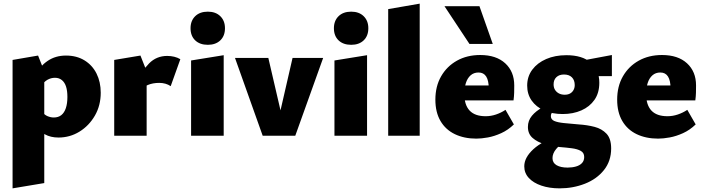

<svg xmlns="http://www.w3.org/2000/svg" viewBox="-20 -745 3873 1054"><path d="M301 10Q258 10 226.5 -7.5Q195 -25 176 -53L212 -132Q223 -115 240.5 -107.5Q258 -100 275 -100Q300 -100 316.5 -113Q333 -126 341.5 -151.5Q350 -177 350 -213Q350 -247 342.5 -270Q335 -293 319.5 -305.5Q304 -318 282 -318Q260 -318 240.5 -307Q221 -296 205 -271L159 -320Q199 -382 242 -411Q285 -440 342 -440Q401 -440 444 -413.5Q487 -387 510 -341Q533 -295 533 -236Q533 -166 501 -110.5Q469 -55 416.5 -22.5Q364 10 301 10ZM49 289V-416L189 -440L223 -354V260Z M607 0V-416L751 -440L785 -354V0ZM745 -244 723 -283Q758 -356 798.5 -397Q839 -438 898 -438Q918 -438 936.5 -433.5Q955 -429 970 -420L917 -272Q904 -281 888 -285.5Q872 -290 854 -290Q819 -290 791.5 -278.5Q764 -267 745 -244Z M1029 0V-413L1208 -442V0ZM1121 -499Q1077 -499 1051.5 -523.5Q1026 -548 1026 -590Q1026 -631 1051.5 -656Q1077 -681 1121 -681Q1164 -681 1189.5 -656Q1215 -631 1215 -590Q1215 -548 1189.5 -523.5Q1164 -499 1121 -499Z M1422 0 1270 -427H1453L1542 -44H1498L1586 -427H1754L1601 0Z M1816 0V-413L1995 -442V0ZM1908 -499Q1864 -499 1838.5 -523.5Q1813 -548 1813 -590Q1813 -631 1838.5 -656Q1864 -681 1908 -681Q1951 -681 1976.5 -656Q2002 -631 2002 -590Q2002 -548 1976.5 -523.5Q1951 -499 1908 -499Z M2111 0V-695L2284 -725V0Z M2595 16Q2528 16 2477 -8.5Q2426 -33 2398 -81Q2370 -129 2370 -198Q2370 -271 2401.5 -326Q2433 -381 2488.5 -412Q2544 -443 2616 -443Q2704 -443 2753.5 -397.5Q2803 -352 2803 -276Q2803 -256 2802.5 -236Q2802 -216 2799 -194H2663V-260Q2663 -303 2649 -325Q2635 -347 2607 -347Q2581 -347 2563.5 -331.5Q2546 -316 2537.5 -289.5Q2529 -263 2529 -229Q2529 -169 2558 -138Q2587 -107 2646 -107Q2675 -107 2703 -116.5Q2731 -126 2755 -142L2801 -62Q2769 -31 2731.5 -14Q2694 3 2658.5 9.5Q2623 16 2595 16ZM2450 -194 2470 -276H2794V-194ZM2557 -504 2420 -711H2612L2685 -504Z M3052 289Q2996 289 2952 274Q2908 259 2883 232Q2858 205 2858 168Q2858 120 2908 74Q2958 28 3059 -5L3089 27Q3054 48 3033.5 72.5Q3013 97 3013 123Q3013 149 3035.5 162Q3058 175 3096 175Q3121 175 3142 169Q3163 163 3175 150Q3187 137 3187 117Q3187 94 3168.5 83.5Q3150 73 3119.5 69Q3089 65 3051 62Q3009 58 2969.5 46.5Q2930 35 2904 12.5Q2878 -10 2878 -48Q2878 -83 2900 -109.5Q2922 -136 2959 -156Q2996 -176 3039 -192L3069 -159Q3040 -147 3022 -136.5Q3004 -126 3004 -108Q3004 -89 3022.5 -81Q3041 -73 3075 -69.5Q3109 -66 3157 -62Q3204 -59 3244 -48.5Q3284 -38 3309.5 -11Q3335 16 3335 70Q3335 139 3295.5 188.5Q3256 238 3191 263.5Q3126 289 3052 289ZM3069 -119Q3011 -119 2967 -138.5Q2923 -158 2898.5 -193Q2874 -228 2874 -275Q2874 -325 2902 -362.5Q2930 -400 2978.5 -421Q3027 -442 3089 -442Q3177 -442 3223.5 -401Q3270 -360 3270 -291Q3270 -235 3243.5 -197Q3217 -159 3171.5 -139Q3126 -119 3069 -119ZM3080 -225Q3098 -225 3110 -232Q3122 -239 3128.5 -251Q3135 -263 3135 -278Q3135 -305 3119.5 -320.5Q3104 -336 3076 -336Q3050 -336 3034.5 -321.5Q3019 -307 3019 -282Q3019 -264 3027 -251.5Q3035 -239 3048.5 -232Q3062 -225 3080 -225ZM3160 -327 3152 -408 3339 -443V-327Z M3593 16Q3526 16 3475 -8.5Q3424 -33 3396 -81Q3368 -129 3368 -198Q3368 -271 3399.5 -326Q3431 -381 3486.5 -412Q3542 -443 3614 -443Q3702 -443 3751.5 -397.5Q3801 -352 3801 -276Q3801 -256 3800.5 -236Q3800 -216 3797 -194H3661V-260Q3661 -303 3647 -325Q3633 -347 3605 -347Q3579 -347 3561.5 -331.5Q3544 -316 3535.5 -289.5Q3527 -263 3527 -229Q3527 -169 3556 -138Q3585 -107 3644 -107Q3673 -107 3701 -116.5Q3729 -126 3753 -142L3799 -62Q3767 -31 3729.5 -14Q3692 3 3656.5 9.5Q3621 16 3593 16ZM3448 -194 3468 -276H3792V-194Z"/></svg>

Font: Ysabeau Office Black
Style: Regular
Weight: 900
Designer: Christian Thalmann (Catharsis Fonts)
Version: Version 2.001;gftools[0.9.30]; featfreeze: tnum,lnum,ss02